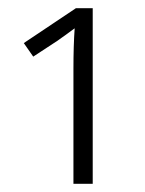

<svg xmlns="http://www.w3.org/2000/svg" viewBox="-20 -863 353 468"><path d="M206 -415H159V-696Q159 -751 162 -794Q142 -779 119 -763L61 -725L38 -758L165 -843H206Z"/></svg>

Font: Noto Sans UI NarrowLight
Style: Regular
Weight: 300
Width: 4
Designer: Monotype Design Team
Foundry: Monotype Imaging Inc.
Version: Version 1.001